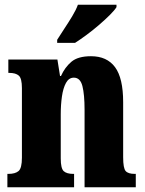

<svg xmlns="http://www.w3.org/2000/svg" viewBox="-20 -786 610 806"><path d="M11 0V-56H15Q44 -56 58 -68Q72 -80 72 -124V-416Q72 -457 59 -468.5Q46 -480 19 -480H15V-536H221L232 -467H236Q252 -503 279.5 -526.5Q307 -550 362 -550Q429 -550 463 -504Q497 -458 497 -357V-126Q497 -80 507.5 -68Q518 -56 546 -56H550V0H335V-325Q335 -389 326 -424.5Q317 -460 290 -460Q269 -460 257 -438Q245 -416 240 -381Q235 -346 235 -306V-121Q235 -79 247.5 -67.5Q260 -56 288 -56H291V0ZM220 -619Q233 -640 250 -665.5Q267 -691 283 -717.5Q299 -744 307 -766H469V-756Q461 -743 441.5 -723.5Q422 -704 396.5 -682Q371 -660 344 -640Q317 -620 295 -606H220Z"/></svg>

Font: Noto Serif Lao ExtraCondensed Black
Style: Regular
Weight: 900
Width: 2
Designer: Monotype Design Team
Foundry: Monotype Imaging Inc.
Version: Version 2.003; ttfautohint (v1.8.4.7-5d5b)